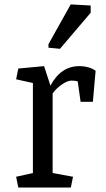

<svg xmlns="http://www.w3.org/2000/svg" viewBox="-20 -835 472 855"><path d="M333 -540.5Q376 -540.5 405.8 -520L393.6 -381.8H338.9L326.2 -472.2Q316.4 -476.1 297.9 -476.1Q279.3 -475.6 254.4 -458Q229.5 -440.4 214.4 -418.9V-64.5L305.2 -47.9L295.4 0H61.5L51.8 -47.9L126.5 -64.5V-465.3L51.8 -481.9L61.5 -529.8L176.3 -540.5L204.6 -453.6Q251 -540.5 333 -540.5ZM195.8 -638.2 294.9 -815.4 383.8 -810.5V-778.3L247.1 -617.7L195.8 -622.6Z"/></svg>

Font: NoticiaText-Regular
Style: Regular
Weight: 400
Designer: JM Sole
Foundry: JM Sole
Version: Version 1.003